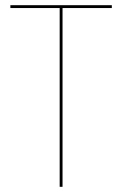

<svg xmlns="http://www.w3.org/2000/svg" viewBox="-20 -720 471 740"><path d="M20 -689H210V0H221V-689H411V-700H20Z"/></svg>

Font: Jost Thin
Style: Regular
Weight: 250
Version: Version 3.710